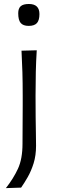

<svg xmlns="http://www.w3.org/2000/svg" viewBox="-20 -750 291 964"><path d="M9.5 194.5Q47 147 70 97.5Q93 48 93 -28.5L94 -219.5V-269.5Q94 -334 92.5 -387Q91 -440 88 -495.5L164.5 -497.5Q161 -442 159.8 -388.5Q158.5 -335 158.5 -269.5Q158.5 -207 159 -162.8Q159.5 -118.5 160.2 -84.2Q161 -50 161 -18.5Q161 30.5 148.8 69.8Q136.5 109 119 139.5Q101.5 170 86 192ZM124 -620Q96.5 -620 84 -634.5Q71.5 -649 71.5 -683.5Q71.5 -708 84.2 -719Q97 -730 125 -730Q178 -730 178 -679.5Q178 -648 165.2 -634Q152.5 -620 124 -620Z"/></svg>

Font: Commissioner Flair Light
Style: Regular
Weight: 300
Designer: Kostas Bartsokas
Foundry: Kostas Bartsokas
Version: Version 1.000; ttfautohint (v1.8.3)